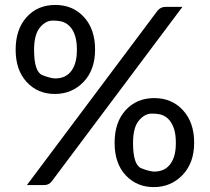

<svg xmlns="http://www.w3.org/2000/svg" viewBox="-20 -745 844 773"><path d="M515.6 -169.4Q515.6 -80.6 549.3 -67.4Q583 -54.2 601.1 -54.2Q619.1 -54.2 634.8 -60.3Q650.4 -66.4 662.4 -80.3Q674.3 -94.2 681.2 -116Q688 -137.7 688 -169.9Q688 -202.1 681.2 -224.4Q674.3 -246.6 662.4 -260.7Q650.4 -274.9 634.8 -281.2Q619.1 -287.6 590.8 -287.6Q562.5 -287.6 539.1 -259.5Q515.6 -231.4 515.6 -169.4ZM599.1 8.3Q530.8 8.3 486.1 -39.3Q441.4 -86.9 441.4 -169.9Q441.4 -252.9 485.8 -301.5Q530.3 -350.1 601.1 -350.1Q671.9 -350.1 716.8 -301Q761.7 -252 761.7 -170.4Q761.7 -88.9 714.8 -40.3Q668 8.3 599.1 8.3ZM646 -717.3H714.4L188.5 -15.1Q176.8 0 158.7 0H88.4L614.3 -702.1Q627 -717.3 646 -717.3ZM117.2 -544.4Q117.2 -455.6 150.9 -442.4Q184.6 -429.2 202.6 -429.2Q220.7 -429.2 236.3 -435.3Q252 -441.4 263.9 -455.3Q275.9 -469.2 282.7 -491Q289.6 -512.7 289.6 -544.9Q289.6 -577.1 282.7 -599.4Q275.9 -621.6 263.9 -635.5Q252 -649.4 236.3 -655.8Q220.7 -662.1 192.1 -662.1Q163.6 -662.1 140.4 -633.8Q117.2 -605.5 117.2 -544.4ZM202.6 -725.1Q273.4 -725.1 318.1 -676.3Q362.8 -627.4 362.8 -545.4Q362.8 -463.4 316.2 -415Q269.5 -366.7 200.7 -366.7Q131.8 -366.7 87.4 -414.8Q43 -462.9 43 -544.9Q43 -627 87.2 -676Q131.3 -725.1 202.6 -725.1Z"/></svg>

Font: Lato-Medium
Style: Regular
Weight: 500
Designer: Lukasz Dziedzic
Foundry: tyPoland Lukasz Dziedzic
Version: Version 2.006; 2014-01-15